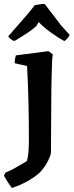

<svg xmlns="http://www.w3.org/2000/svg" viewBox="-38 -723 370 957"><path d="M21 214Q10 199 0 183.5Q-10 168 -18 153Q-17 149 -15 145Q-13 141 -10 137Q20 125 47 108.5Q74 92 96 80Q102 60 104 32Q106 4 106 -26Q106 -123 104 -210Q102 -297 97 -394Q81 -398 65.5 -401Q50 -404 35 -408Q35 -427 41 -447L204 -468L225 -452L222 -428Q219 -348 218 -277.5Q217 -207 217 -132Q217 -57 216 36Q216 50 200.5 80.5Q185 111 162 135Q140 157 100 179.5Q60 202 21 214ZM38 -521 32 -519Q24 -521 14.5 -529Q5 -537 3 -542Q21 -563 45 -590Q69 -617 93 -645Q117 -673 135 -697Q143 -699 160 -701.5Q177 -704 185 -703L266 -597L309 -549Q308 -543 299 -533Q290 -523 283 -518Q253 -534 215.5 -561Q178 -588 155 -613L142 -592Q126 -577 96.5 -557.5Q67 -538 38 -521Z"/></svg>

Font: Labrada SemiBold
Style: Regular
Weight: 600
Designer: Mercedes Jáuregui
Foundry: Omnibus-Type Team
Version: Version 1.000; ttfautohint (v1.8.4.7-5d5b)